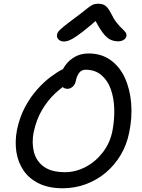

<svg xmlns="http://www.w3.org/2000/svg" viewBox="-20 -997 762 1027"><path d="M315 10Q241 10 188.5 -15.5Q136 -41 106 -85Q76 -129 67.5 -185Q59 -241 71 -303Q85 -370 113.5 -423.5Q142 -477 178 -517.5Q214 -558 250 -585Q286 -612 314 -626Q342 -640 354 -640Q364 -640 372 -637Q380 -634 385 -621Q396 -599 382 -582Q368 -565 344 -551Q311 -531 273.5 -496Q236 -461 205.5 -410Q175 -359 160 -290Q149 -233 161.5 -184Q174 -135 214.5 -105.5Q255 -76 328 -76Q384 -76 437 -103.5Q490 -131 529.5 -181.5Q569 -232 582 -300Q593 -360 591 -417.5Q589 -475 572 -521.5Q555 -568 521.5 -596Q488 -624 438 -624Q416 -624 403.5 -607.5Q391 -591 386 -566Q382 -545 369 -533.5Q356 -522 341 -522Q328 -522 318 -529Q308 -536 303 -550.5Q298 -565 302 -585Q309 -619 329 -647Q349 -675 380.5 -693Q412 -711 454 -711Q522 -711 571 -676Q620 -641 647.5 -581.5Q675 -522 681.5 -446Q688 -370 671 -288Q658 -222 625 -167Q592 -112 544.5 -72.5Q497 -33 438.5 -11.5Q380 10 315 10ZM321 -775Q309 -775 300 -780.5Q291 -786 287 -794Q283 -802 285 -812Q286 -820 292.5 -828.5Q299 -837 319.5 -854Q340 -871 383 -903Q419 -929 438.5 -945.5Q458 -962 472 -969.5Q486 -977 506 -977Q529 -977 543.5 -966.5Q558 -956 573 -927Q589 -894 605 -874.5Q621 -855 633 -844Q645 -833 651.5 -824Q658 -815 656 -802Q653 -791 641 -783.5Q629 -776 613 -776Q589 -776 569.5 -785.5Q550 -795 530 -821.5Q510 -848 482 -901H510Q458 -855 425 -829.5Q392 -804 372.5 -792.5Q353 -781 341.5 -778Q330 -775 321 -775Z"/></svg>

Font: Shantell Sans
Style: Italic
Weight: 400
Italic angle: -11°
Designer: Stephen Nixon, Anya Danilova, Shantell Martin
Foundry: Arrow Type
Version: Version 1.011;[c5ecc13dd]